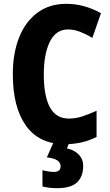

<svg xmlns="http://www.w3.org/2000/svg" viewBox="-20 -744 577 1004"><path d="M336 -590Q272 -590 240.5 -525.5Q209 -461 209 -355Q209 -242 241 -183Q273 -124 340 -124Q376 -124 411 -135.5Q446 -147 485 -165V-28Q411 10 320 10Q185 10 116 -86.5Q47 -183 47 -356Q47 -464 79.5 -547Q112 -630 175 -677Q238 -724 327 -724Q374 -724 419.5 -711.5Q465 -699 508 -675L463 -546Q431 -565 399.5 -577.5Q368 -590 336 -590ZM415 124Q415 179 383 209.5Q351 240 279 240Q236 240 202 231V146Q217 150 233.5 152.5Q250 155 262 155Q278 155 287.5 148Q297 141 297 125Q297 107 280 95Q263 83 225 79L260 0H343L330 32Q368 40 391.5 64Q415 88 415 124Z"/></svg>

Font: Noto Sans Telugu Condensed ExtraBold
Style: Regular
Weight: 800
Width: 3
Designer: Jelle Bosma - Monotype Design Team
Foundry: Monotype Imaging Inc.
Version: Version 2.005; ttfautohint (v1.8.4.7-5d5b)